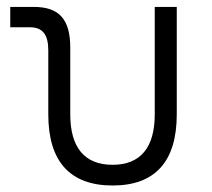

<svg xmlns="http://www.w3.org/2000/svg" viewBox="-20 -538 626 567"><path d="M312.5 9.8C438 9.8 502 -61 502 -200.2V-517.6H437V-200.2C437 -102.1 394.5 -51.3 312.5 -51.3C230 -51.3 187.5 -102.1 187.5 -200.2V-397C187.5 -481 154.8 -517.6 79.6 -517.6H10.3V-457.5H67.9C105.5 -457.5 122.6 -436.5 122.6 -389.2V-200.2C122.6 -61 187 9.8 312.5 9.8Z"/></svg>

Font: Cascadia Mono NF Light
Style: Regular
Weight: 300
Monospace: yes
Designer: Aaron Bell
Foundry: Saja Typeworks
Version: Version 2404.023